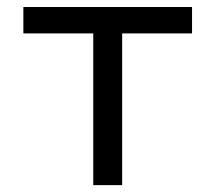

<svg xmlns="http://www.w3.org/2000/svg" viewBox="-20 -538 626 558"><path d="M251 0V-440.9H47.9V-517.6H538.1V-440.9H335V0Z"/></svg>

Font: CaskaydiaMono NF SemiLight
Style: Regular
Weight: 350
Designer: Aaron Bell
Foundry: Saja Typeworks
Version: Version 2111.001; ttfautohint (v1.8.4);Nerd Fonts 3.1.1